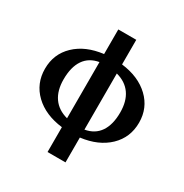

<svg xmlns="http://www.w3.org/2000/svg" viewBox="-182 -775 1039 1085"><g transform="rotate(30 337.5 -233.0)"><path d="M278.8 -632.8H396V-472.2Q509.3 -458.5 576.7 -394.5Q644 -330.6 644 -234.9Q644 -138.2 576.9 -73.7Q509.8 -9.3 396 4.9V167H278.8V4.9Q165 -8.8 97.9 -73.2Q30.8 -137.7 30.8 -233.9Q30.8 -330.1 97.9 -394.3Q165 -458.5 278.8 -472.2ZM278.8 -53.2V-419.9Q216.3 -409.2 184.1 -362.1Q151.9 -314.9 151.9 -233.9Q151.9 -161.6 184.1 -115.7Q216.3 -69.8 278.8 -53.2ZM396 -413.1V-46.9Q458.5 -57.6 490.7 -104.7Q522.9 -151.9 522.9 -231.9Q522.9 -304.7 490.7 -350.6Q458.5 -396.5 396 -413.1Z"/></g></svg>

Font: Resagokr
Style: Bold
Weight: 600
Designer: gluk
Foundry: gluk
Version: Version 0.95